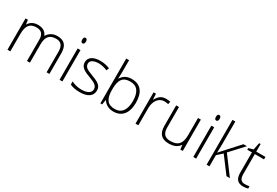

<svg xmlns="http://www.w3.org/2000/svg" viewBox="61 -1784 4072 2818"><g transform="rotate(30 2097.0 -375.0)"><path d="M799.8 0V-347.2C799.8 -481.9 741.7 -541 626 -541C551.8 -541 491.7 -507.3 457 -446.8H455.1C431.2 -509.8 377.4 -541 293.9 -541C229 -541 171.4 -510.7 142.1 -458H139.2L128.9 -530.8H88.9V0H137.2V-293C137.2 -435.5 185.5 -497.1 296.9 -497.1C378.9 -497.1 419.9 -452.1 419.9 -362.8V0H469.2V-311C469.2 -439.5 520 -497.1 628.9 -497.1C712.4 -497.1 752 -451.7 752 -348.1V0Z M964.8 -678.2C964.8 -646.5 975.1 -630.9 995.6 -630.9C1015.6 -630.9 1027.8 -648.9 1027.8 -678.2C1027.8 -708 1015.6 -725.1 995.6 -725.1C975.1 -725.1 964.8 -709.5 964.8 -678.2ZM1020 -530.8H971.7V0H1020Z M1526.9 -138.2C1526.9 -162.1 1521.5 -182.6 1510.7 -200.2C1488.8 -235.4 1452.6 -259.3 1356.9 -293.9C1299.8 -314.5 1261.2 -333 1241.7 -349.6C1221.7 -366.2 1211.9 -388.2 1211.9 -416C1211.9 -466.8 1266.6 -497.1 1353 -497.1C1397.5 -497.1 1445.8 -486.3 1498 -464.8L1516.1 -508.8C1464.8 -530.3 1410.2 -541 1353 -541C1233.4 -541 1163.1 -491.7 1163.1 -412.1C1163.1 -361.8 1185.1 -329.1 1228 -301.8C1249.5 -287.6 1286.6 -271 1339.8 -252C1439 -216.8 1479 -184.1 1479 -130.9C1479 -72.8 1423.8 -35.2 1318.8 -35.2C1259.8 -35.2 1203.1 -48.3 1149.9 -75.2V-22.9C1191.4 -1 1248 9.8 1318.8 9.8C1451.7 9.8 1526.9 -43 1526.9 -138.2Z M1887.7 -541C1807.6 -541 1752.4 -512.2 1711.9 -448.2H1708.5L1710 -489.7C1711.4 -513.7 1711.9 -540 1711.9 -568.8V-759.8H1663.6V0H1693.8L1707.5 -80.1H1711.9C1747.1 -22.9 1810.1 9.8 1885.7 9.8C2028.8 9.8 2111.8 -89.8 2111.8 -266.1C2111.8 -445.8 2036.1 -541 1887.7 -541ZM1886.7 -497.1C2002.4 -497.1 2060.5 -420.4 2060.5 -267.1C2060.5 -117.2 2001.5 -33.2 1885.7 -33.2C1766.6 -33.2 1711.9 -97.7 1711.9 -257.8V-266.1C1711.9 -430.7 1761.7 -497.1 1886.7 -497.1Z M2467.8 -541C2397.5 -541 2351.6 -513.2 2308.1 -435.1H2304.7L2299.8 -530.8H2258.8V0H2307.1V-293C2307.1 -410.2 2371.6 -496.1 2461.9 -496.1C2485.8 -496.1 2508.8 -493.2 2530.8 -487.8L2540 -534.2C2514.2 -538.6 2490.2 -541 2467.8 -541Z M2642.1 -530.8V-184.1C2642.1 -54.7 2702.6 9.8 2823.2 9.8C2911.6 9.8 2972.7 -18.1 3007.3 -73.2H3010.3L3019 0H3060.1V-530.8H3012.2V-237.8C3012.2 -93.8 2954.6 -34.2 2828.1 -34.2C2733.9 -34.2 2689.9 -80.1 2689.9 -187V-530.8Z M3231 -678.2C3231 -646.5 3241.2 -630.9 3261.7 -630.9C3281.7 -630.9 3293.9 -648.9 3293.9 -678.2C3293.9 -708 3281.7 -725.1 3261.7 -725.1C3241.2 -725.1 3231 -709.5 3231 -678.2ZM3286.1 -530.8H3237.8V0H3286.1Z M3508.8 -232.9 3512.2 -378.9V-759.8H3463.9V0H3512.2V-189L3599.1 -268.1L3800.8 0H3858.9L3631.8 -304.2L3840.8 -530.8H3782.2L3511.2 -232.9Z M4087.9 -33.2C4026.9 -33.2 3999 -71.3 3999 -152.8V-488.8H4154.8V-530.8H3999V-659.2H3974.1L3949.7 -539.1L3871.1 -517.1V-488.8H3949.7V-146C3949.7 -38.6 3993.2 9.8 4086.9 9.8C4117.7 9.8 4144.5 5.9 4168 -2V-41C4145 -35.6 4118.7 -33.2 4087.9 -33.2Z"/></g></svg>

Font: Open Sans 300
Style: Regular
Weight: 300
Foundry: Ascender Corporation
Version: Version 1.100;PS 001.100;hotconv 1.0.88;makeotf.lib2.5.64775